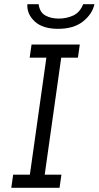

<svg xmlns="http://www.w3.org/2000/svg" viewBox="-20 -899 472 919"><path d="M34 0 43 -63H123L202 -623H122L131 -686H362L353 -623H273L194 -63H274L265 0ZM258 -761Q184 -761 146 -796.5Q108 -832 111 -879H165Q170 -840 197 -825Q224 -810 261 -810Q299 -810 331 -825Q363 -840 378 -879H432Q422 -832 377.5 -796.5Q333 -761 258 -761Z"/></svg>

Font: Chivo ExtraLight
Style: Italic
Weight: 250
Italic angle: -8.05°
Designer: Hector Gatti
Foundry: Omnibus-Type
Version: Version 2.002